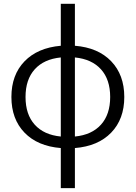

<svg xmlns="http://www.w3.org/2000/svg" viewBox="-20 -770 714 1010"><path d="M374 -529.3Q496.1 -519.5 564.9 -447.8Q633.8 -376 633.8 -259.8Q633.8 -143.6 564.9 -72.3Q496.1 -1 374 8.8V219.7H299.8V8.8Q177.7 -1 108.9 -72.3Q40 -143.6 40 -259.8Q40 -376 108.9 -447.3Q177.7 -518.6 299.8 -529.3V-750H374ZM374 -51.8Q462.9 -60.5 511.2 -114.3Q559.6 -168 559.6 -259.8Q559.6 -351.6 511.2 -405.3Q462.9 -459 374 -467.8ZM299.8 -467.8Q210.9 -459 162.6 -405.3Q114.3 -351.6 114.3 -259.8Q114.3 -168 162.6 -114.3Q210.9 -60.5 299.8 -51.8Z"/></svg>

Font: Mgen+ 1c regular
Style: Regular
Weight: 400
Designer: [Source Han Sans]
Ryoko NISHIZUKA  (kana & ideographs); Paul D. Hunt (Latin, Greek & Cyrillic); Wenlong ZHANG  (bopomofo
Version: Version 1.059.20150602